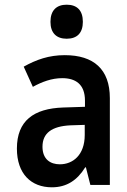

<svg xmlns="http://www.w3.org/2000/svg" viewBox="-20 -788 540 818"><path d="M264 -623C309 -623 333 -648 333 -695C333 -744 308 -768 264 -768C221 -768 195 -744 195 -695C195 -647 221 -623 264 -623ZM201 10C264 10 309 -20 343 -75H346L365 0H448V-370C448 -493 379 -553 256 -553C188 -553 135 -534 81 -504L120 -418C158 -439 200 -455 245 -455C301 -455 342 -430 342 -359V-333L250 -330C123 -326 52 -273 52 -155C52 -47 113 10 201 10ZM235 -88C195 -88 161 -109 161 -163C161 -221 201 -250 279 -254L341 -256V-213C341 -127 290 -88 235 -88Z"/></svg>

Font: Noto Sans Mono ExtraCondensed SemiBold
Style: Regular
Weight: 600
Width: 2
Designer: Monotype Design Team
Foundry: Monotype Imaging Inc.
Version: Version 2.014